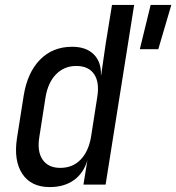

<svg xmlns="http://www.w3.org/2000/svg" viewBox="-20 -750 716 780"><path d="M182 10Q106 10 70.5 -44Q35 -98 49 -189L76 -360Q91 -455 142.5 -507.5Q194 -560 273 -560Q330 -560 361 -529Q392 -498 390 -445H391L409 -570L435 -730H525L409 0H319L335 -99Q320 -47 280.5 -18.5Q241 10 182 10ZM548 -550 592 -730H676L623 -550ZM225 -68Q275 -68 307.5 -101.5Q340 -135 350 -195L375 -355Q385 -415 362.5 -448.5Q340 -482 290 -482Q241 -482 208 -448.5Q175 -415 165 -355L140 -195Q130 -135 153 -101.5Q176 -68 225 -68Z"/></svg>

Font: JetBrains Mono NL
Style: Italic
Weight: 400
Italic angle: -9°
Monospace: yes
Designer: Philipp Nurullin, Konstantin Bulenkov
Foundry: JetBrains
Version: Version 2.305; ttfautohint (v1.8.4.7-5d5b)